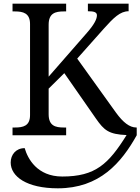

<svg xmlns="http://www.w3.org/2000/svg" viewBox="-20 -734 762 1042"><path d="M48 0H339V-42H326C281 -42 244 -51 244 -114V-253L329 -337L501 -90C545 -27 570 -5 667 -1C569 156 498 224 318 224C181 224 130 126 114 70C66 70 38 106 38 148C38 224 125 288 294 288C521 288 639 149 722 0V-42H720C683 -42 648 -70 610 -122L399 -416L544 -579C596 -637 632 -673 678 -673V-714H457V-673C490 -673 506 -668 506 -651C506 -632 494 -604 451 -555L244 -318V-600C244 -663 281 -672 326 -672H339V-714H48V-672H61C105 -672 143 -663 143 -604V-109C143 -50 105 -42 61 -42H48Z"/></svg>

Font: Noto Serif
Style: Regular
Weight: 400
Designer: Monotype Design Team
Foundry: Monotype Imaging Inc.
Version: Version 2.015